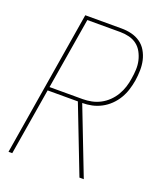

<svg xmlns="http://www.w3.org/2000/svg" viewBox="-136 -824 772 913"><g transform="rotate(20 250.0 -367.5)"><path d="M16 0 137 -735H321Q347 -735 371.5 -729Q396 -723 416 -709Q436 -695 448.5 -673.5Q461 -652 466.5 -628Q472 -604 471.5 -577.5Q471 -551 467 -525Q463 -501 455.5 -477Q448 -453 435 -431Q422 -409 403 -390.5Q384 -372 361 -360Q338 -348 314 -343Q290 -338 266 -338L397 0H375L244 -338H91L35 0ZM94 -356H262Q284 -356 306.5 -360.5Q329 -365 350 -376Q371 -387 388.5 -404Q406 -421 418 -441.5Q430 -462 437 -484Q444 -506 447 -528Q451 -551 452 -574.5Q453 -598 448 -619.5Q443 -641 432.5 -660.5Q422 -680 405 -693Q388 -706 366 -711.5Q344 -717 321 -717H154Z"/></g></svg>

Font: Iosevka SS04 Thin
Style: Italic
Weight: 100
Italic angle: -9°
Monospace: yes
Designer: Belleve Invis
Foundry: Belleve Invis
Version: Version 19.0.0; ttfautohint (v1.8.4)